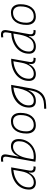

<svg xmlns="http://www.w3.org/2000/svg" viewBox="1542 -2326 1017 4142"><g transform="rotate(-90 2051.0 -254.5)"><path d="M181.6 10.3Q110.8 10.3 72 -27.8Q33.2 -65.9 33.2 -135.3Q33.2 -223.1 68.4 -294.7Q103.5 -366.2 167 -417Q230.5 -467.8 316.4 -495.1Q402.3 -522.5 503.4 -522.5H512.2L442.4 -126Q435.1 -85.4 450.4 -62.7Q465.8 -40 500.5 -40H534.7L526.9 4.9H503.9Q436 4.9 412.8 -29.5Q389.6 -64 402.8 -138.7H395.5Q362.3 -66.9 306.9 -28.3Q251.5 10.3 181.6 10.3ZM189 -34.7Q274.9 -34.7 339.8 -105.5Q404.8 -176.3 427.2 -306.2L457 -474.6Q341.8 -463.4 257.3 -418Q172.9 -372.6 126.5 -300.5Q80.1 -228.5 80.1 -137.7Q80.1 -88.9 108.9 -61.8Q137.7 -34.7 189 -34.7Z M738.3 9.8Q711.9 9.8 685.5 7.1Q659.2 4.4 632.8 -0.5L739.3 -604Q747.6 -651.9 737.1 -674.8Q726.6 -697.8 690.4 -697.8Q677.2 -697.8 663.8 -696.5Q650.4 -695.3 637.2 -692.4L631.8 -734.9Q646.5 -739.3 661.4 -741Q676.3 -742.7 691.4 -742.7Q754.9 -742.7 777.3 -709.5Q799.8 -676.3 787.6 -608.9L744.6 -365.7H752Q779.8 -442.9 836.7 -485.1Q893.6 -527.3 969.2 -527.3Q1042 -527.3 1082.3 -484.1Q1122.6 -440.9 1122.6 -361.3Q1122.6 -282.2 1093.8 -214.6Q1064.9 -147 1012.7 -96.7Q960.4 -46.4 890.4 -18.3Q820.3 9.8 738.3 9.8ZM712.4 -183.6 687 -41.5Q712.4 -35.2 749 -35.2Q818.8 -35.2 878.4 -59.3Q938 -83.5 982.2 -127.2Q1026.4 -170.9 1051 -229.2Q1075.7 -287.6 1075.7 -356.4Q1075.7 -416.5 1043.9 -449.5Q1012.2 -482.4 954.6 -482.4Q907.2 -482.4 859.4 -451.2Q811.5 -419.9 772.5 -354Q733.4 -288.1 712.4 -183.6Z M1417 9.8Q1334.5 9.8 1288.1 -42.5Q1241.7 -94.7 1241.7 -187.5Q1241.7 -347.7 1313.2 -437.5Q1384.8 -527.3 1511.7 -527.3Q1594.7 -527.3 1641.1 -474.1Q1687.5 -420.9 1687.5 -325.2Q1687.5 -167.5 1616 -78.9Q1544.4 9.8 1417 9.8ZM1426.8 -35.2Q1527.3 -35.2 1584 -111.3Q1640.6 -187.5 1640.6 -323.7Q1640.6 -398.4 1605.2 -440.4Q1569.8 -482.4 1505.9 -482.4Q1403.8 -482.4 1346.2 -406Q1288.6 -329.6 1288.6 -193.8Q1288.6 -119.1 1325.2 -77.1Q1361.8 -35.2 1426.8 -35.2Z M1777.8 234.4 1775.9 189.5 1875.5 185.1Q1949.7 181.6 2001.5 158Q2053.2 134.3 2086.7 96.4Q2120.1 58.6 2139.2 12.2Q2158.2 -34.2 2167 -82.5L2178.2 -147H2169.9Q2140.1 -71.3 2083.3 -30.5Q2026.4 10.3 1943.4 10.3Q1802.2 10.3 1802.2 -135.3Q1802.2 -223.1 1838.4 -294.7Q1874.5 -366.2 1939.7 -417Q2004.9 -467.8 2092.3 -495.1Q2179.7 -522.5 2282.2 -522.5H2291.5L2216.3 -98.1Q2204.1 -29.3 2181.4 28.8Q2158.7 86.9 2118.9 130.9Q2079.1 174.8 2017.3 200.7Q1955.6 226.6 1865.7 230.5ZM2235.8 -474.6Q2153.3 -466.3 2082.8 -438Q2012.2 -409.7 1960 -365.5Q1907.7 -321.3 1878.4 -264.6Q1849.1 -208 1849.1 -142.6Q1849.1 -34.7 1950.7 -34.7Q2017.1 -34.7 2069.8 -76.7Q2122.6 -118.7 2159.7 -192.1Q2196.8 -265.6 2215.3 -359.9L2219.2 -379.4Z M2525.4 10.3Q2454.6 10.3 2415.8 -27.8Q2377 -65.9 2377 -135.3Q2377 -223.1 2412.1 -294.7Q2447.3 -366.2 2510.7 -417Q2574.2 -467.8 2660.2 -495.1Q2746.1 -522.5 2847.2 -522.5H2856L2786.1 -126Q2778.8 -85.4 2794.2 -62.7Q2809.6 -40 2844.2 -40H2878.4L2870.6 4.9H2847.7Q2779.8 4.9 2756.6 -29.5Q2733.4 -64 2746.6 -138.7H2739.3Q2706.1 -66.9 2650.6 -28.3Q2595.2 10.3 2525.4 10.3ZM2532.7 -34.7Q2618.7 -34.7 2683.6 -105.5Q2748.5 -176.3 2771 -306.2L2800.8 -474.6Q2685.5 -463.4 2601.1 -418Q2516.6 -372.6 2470.2 -300.5Q2423.8 -228.5 2423.8 -137.7Q2423.8 -88.9 2452.6 -61.8Q2481.4 -34.7 2532.7 -34.7Z M3117.2 10.3Q3043.9 10.3 3003.9 -27.8Q2963.9 -65.9 2963.9 -135.3Q2963.9 -219.2 2996.8 -287.8Q3029.8 -356.4 3089.8 -407Q3149.9 -457.5 3230.7 -486.8Q3311.5 -516.1 3407.2 -521.5L3421.4 -604Q3429.7 -651.9 3419.2 -674.8Q3408.7 -697.8 3372.6 -697.8Q3359.4 -697.8 3345.9 -696.5Q3332.5 -695.3 3319.3 -692.4L3314 -734.9Q3328.6 -739.3 3343.5 -741Q3358.4 -742.7 3373.5 -742.7Q3437 -742.7 3459.2 -709.5Q3481.4 -676.3 3469.7 -608.9L3385.7 -131.3Q3369.6 -40 3446.8 -40H3477.1L3469.2 4.9H3444.3Q3395 4.9 3371.1 -13.2Q3347.2 -31.2 3342.5 -63.5Q3337.9 -95.7 3345.7 -138.7H3338.4Q3305.7 -66.9 3248.3 -28.3Q3190.9 10.3 3117.2 10.3ZM3375 -335.9V-336.4L3398.9 -474.6Q3281.2 -463.4 3194.1 -418Q3106.9 -372.6 3058.8 -300.5Q3010.7 -228.5 3010.7 -137.7Q3010.7 -88.9 3040.8 -61.8Q3070.8 -34.7 3124.5 -34.7Q3223.6 -34.7 3284.2 -110.6Q3344.7 -186.5 3375 -335.9Z M3760.7 9.8Q3678.2 9.8 3631.8 -42.5Q3585.4 -94.7 3585.4 -187.5Q3585.4 -347.7 3657 -437.5Q3728.5 -527.3 3855.5 -527.3Q3938.5 -527.3 3984.9 -474.1Q4031.2 -420.9 4031.2 -325.2Q4031.2 -167.5 3959.7 -78.9Q3888.2 9.8 3760.7 9.8ZM3770.5 -35.2Q3871.1 -35.2 3927.7 -111.3Q3984.4 -187.5 3984.4 -323.7Q3984.4 -398.4 3949 -440.4Q3913.6 -482.4 3849.6 -482.4Q3747.6 -482.4 3689.9 -406Q3632.3 -329.6 3632.3 -193.8Q3632.3 -119.1 3668.9 -77.1Q3705.6 -35.2 3770.5 -35.2Z"/></g></svg>

Font: Cascadia Code NF ExtraLight
Style: Italic
Weight: 200
Italic angle: -10°
Monospace: yes
Designer: Aaron Bell
Foundry: Saja Typeworks
Version: Version 2404.023; ttfautohint (v1.8.4)